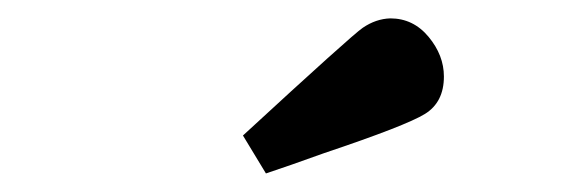

<svg xmlns="http://www.w3.org/2000/svg" viewBox="-20 -682 615 208"><path d="M243.2 -535.2Q361.3 -644 373 -651.9Q387.2 -661.6 402.8 -662.1Q427.7 -662.1 444.3 -642.1Q460.9 -622.1 460.9 -599.1Q460.9 -571.3 440.4 -558.6Q419.9 -545.9 331.1 -516.1Q292 -502 268.1 -494.1Z"/></svg>

Font: CMU Serif
Style: Bold
Weight: 700
Version: Version 0.7.0